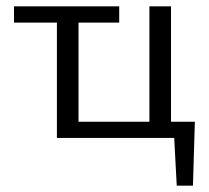

<svg xmlns="http://www.w3.org/2000/svg" viewBox="-20 -434 658 604"><path d="M587 150H536L528 0H159V-363H24V-414H355V-363H227V-51H450V-414H518V-51H593Z"/></svg>

Font: Ysabeau Infant
Style: Regular
Weight: 400
Designer: Christian Thalmann (Catharsis Fonts)
Version: Version 0.003